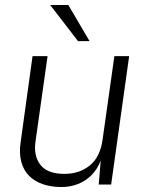

<svg xmlns="http://www.w3.org/2000/svg" viewBox="-20 -743 588 773"><path d="M224 10Q184 9.5 151.5 -1.8Q119 -13 97 -35.2Q75 -57.5 65.8 -91.2Q56.5 -125 63 -170L111 -517H171.5L123 -174Q114.5 -115.5 142.8 -79.2Q171 -43 239 -43Q300 -43 341.8 -77Q383.5 -111 393 -181L440.5 -517H500L427.5 0H377.5L385.5 -96.5Q372 -61.5 348.2 -37.8Q324.5 -14 293 -1.8Q261.5 10.5 224 10ZM294 -577.5 182 -723H255L340.5 -577.5Z"/></svg>

Font: Public Sans Thin ExtraLight
Style: Italic
Weight: 250
Italic angle: -8°
Version: Version 2.001